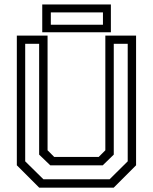

<svg xmlns="http://www.w3.org/2000/svg" viewBox="-20 -864 704 884"><path d="M160.5 0 57.5 -103V-700H199V-172L229.5 -141.5H434.5L465 -172V-700H606.5V-103L503.5 0ZM180 -38.5H484.5L568 -121.2V-662.2H503.8V-152.2L453 -102.8H211.5L160.2 -152.2V-662.2H96V-121.2ZM174.5 -715.5V-843.5H490.5V-715.5ZM214 -750H454V-807H214Z"/></svg>

Font: Tourney Thin
Style: Regular
Weight: 100
Designer: Tyler Finck
Foundry: Etcetera Type Co
Version: Version 1.015